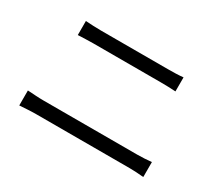

<svg xmlns="http://www.w3.org/2000/svg" viewBox="-108 -889 1216 1066"><g transform="rotate(30 500.0 -355.5)"><path d="M178 -651V-561C209 -562 242 -564 277 -564C326 -564 656 -564 705 -564C738 -564 776 -563 804 -561V-651C776 -648 741 -647 705 -647C654 -647 340 -647 277 -647C244 -647 210 -649 178 -651ZM92 -156V-60C126 -62 161 -65 197 -65C255 -65 738 -65 796 -65C823 -65 857 -63 887 -60V-156C858 -153 826 -151 796 -151C738 -151 255 -151 197 -151C161 -151 126 -154 92 -156Z"/></g></svg>

Font: ChiuKong Gothic CL
Style: Regular
Weight: 400
Designer: Ryoko NISHIZUKA 西塚涼子 (kana, bopomofo & ideographs); Paul D. Hunt (Latin, Greek & Cyrillic); Sandoll Communications 산돌커뮤니
Foundry: Adobe
Version: Version 1.300